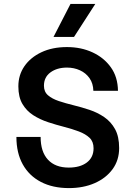

<svg xmlns="http://www.w3.org/2000/svg" viewBox="-20 -951 690 983"><path d="M333 12Q250 12 189.5 -19.5Q129 -51 96.5 -109.5Q64 -168 64 -250H188Q188 -174 225.5 -133.5Q263 -93 332 -93Q390 -93 424.5 -119Q459 -145 459 -192Q459 -226 438.5 -245.5Q418 -265 383.5 -278Q349 -291 308 -301.5Q267 -312 226 -325.5Q185 -339 150.5 -361Q116 -383 95 -418.5Q74 -454 74 -509Q74 -567 105 -612Q136 -657 192 -683.5Q248 -710 323 -710Q395 -710 453.5 -683Q512 -656 547.5 -606.5Q583 -557 584 -486H458Q457 -524 438.5 -550.5Q420 -577 389.5 -591Q359 -605 323 -605Q272 -605 238.5 -580.5Q205 -556 205 -512Q205 -481 226 -463Q247 -445 281.5 -433.5Q316 -422 357 -412Q398 -402 438.5 -388.5Q479 -375 513.5 -351.5Q548 -328 569 -290Q590 -252 590 -193Q590 -131 556.5 -85Q523 -39 465 -13.5Q407 12 333 12ZM254 -762 341 -931H468L359 -762Z"/></svg>

Font: Azeret Mono Thin Medium
Style: Regular
Weight: 500
Version: Version 1.002